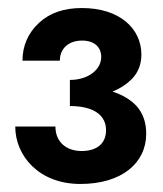

<svg xmlns="http://www.w3.org/2000/svg" viewBox="-20 -728 405 478"><path d="M180 -270C283 -270 344 -322 344 -395C344 -423 336 -446 320 -464C305 -480 285 -492 260 -500C280 -508 296 -519 309 -532C324 -548 332 -568 332 -592C332 -656 279 -708 184 -708C139 -708 104 -696 77 -671C50 -646 36 -614 36 -577H129C129 -608 152 -627 184 -627C216 -627 232 -610 232 -586C232 -555 200 -529 154 -529V-464C215 -464 244 -440 244 -404C244 -368 218 -352 183 -352C148 -352 118 -372 118 -413H18C18 -340 77 -270 180 -270Z"/></svg>

Font: Jost
Style: Bold
Weight: 700
Version: Version 3.710